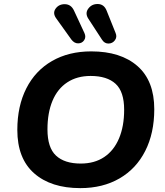

<svg xmlns="http://www.w3.org/2000/svg" viewBox="-20 -940 832 970"><path d="M67.5 -283.8Q67.5 -404 113 -493.6Q158.4 -583.2 242.9 -631.8Q327.4 -680.4 440.8 -680.4Q589.9 -680.4 674.7 -606.1Q759.4 -531.8 759.4 -388Q759.4 -267.7 713.9 -177.7Q668.4 -87.6 583.8 -38.6Q499.3 10.4 385.7 10.4Q237.6 10.4 152.6 -64.4Q67.5 -139.2 67.5 -283.8ZM607.2 -385.5Q607.2 -477 564 -516.6Q520.7 -556.3 437.8 -556.3Q369.1 -556.3 319.9 -523.9Q270.7 -491.6 245.2 -430.8Q219.8 -370 219.8 -286.3Q219.8 -194 262.9 -153.9Q306 -113.7 387.9 -113.7Q457.4 -113.7 506.3 -146.5Q555.3 -179.2 581.2 -240.5Q607.2 -301.8 607.2 -385.5ZM518.7 -886.2 564 -773.3Q572.6 -753 560.6 -736.7Q548.5 -720.4 528.3 -720Q508 -719.6 495.4 -739.4L426.8 -844.7Q408.2 -872.7 426.2 -896.7Q444.1 -920.6 475 -919.7Q505.8 -918.8 518.7 -886.2ZM354 -886.2 406.6 -772.9Q415.8 -752.9 405.3 -737Q394.7 -721.2 375.1 -720.9Q355.4 -720.6 340.4 -740.4L264.9 -845.9Q244.4 -873.1 261 -896.4Q277.7 -919.6 308.5 -918.8Q339.4 -918 354 -886.2Z"/></svg>

Font: SN Pro Thin
Style: Italic
Weight: 200
Italic angle: -9°
Designer: Tobias Whetton
Foundry: Supernotes
Version: Version 1.003;Glyphs 3.3 (3324)